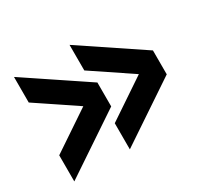

<svg xmlns="http://www.w3.org/2000/svg" viewBox="-121 -739 958 904"><g transform="rotate(-30 357.5 -287.0)"><path d="M347 -3V-145L633 -337V-240L347 -432V-571L674 -352V-222ZM45 -3V-145L331 -337V-240L45 -432V-571L372 -352V-222Z"/></g></svg>

Font: Inclusive Sans
Style: Bold
Weight: 700
Designer: Olivia King
Foundry: Olivia King
Version: Version 2.004